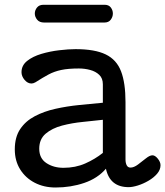

<svg xmlns="http://www.w3.org/2000/svg" viewBox="-20 -791 709 824"><path d="M218.3 13.7Q168.5 13.7 128.9 -6.8Q89.4 -27.3 66.4 -64.2Q43.5 -101.1 43.5 -149.9Q43.5 -202.6 66.7 -237.1Q89.8 -271.5 129.2 -292.2Q168.5 -313 217.8 -324Q267.1 -335 319.8 -340.3Q372.6 -345.7 421.4 -350.1V-429.2Q421.4 -455.1 406 -469.7Q390.6 -484.4 367.2 -490.7Q343.8 -497.1 318.4 -497.1Q272.5 -497.1 242.7 -490.7Q212.9 -484.4 188.2 -471.2Q163.6 -458 132.3 -438Q123 -432.6 115.2 -432.6Q98.6 -432.6 85.4 -448.2Q72.3 -463.9 72.3 -481Q72.3 -510.3 96.4 -529.5Q120.6 -548.8 157.7 -559.8Q194.8 -570.8 234.4 -575.4Q273.9 -580.1 304.2 -580.1Q387.2 -580.1 433.8 -557.4Q480.5 -534.7 499.5 -484.9Q518.6 -435.1 518.6 -353V-106.9Q518.6 -91.8 523.7 -81.8Q528.8 -71.8 540 -71.8Q554.7 -71.8 572.3 -85Q589.8 -98.1 606.2 -111.3Q622.6 -124.5 634.3 -124.5Q645.5 -124.5 657.2 -110.1Q668.9 -95.7 668.9 -82Q668.9 -62.5 654.3 -45.4Q639.6 -28.3 617.4 -15.4Q595.2 -2.4 572 4.9Q548.8 12.2 532.2 12.2Q451.7 12.2 434.6 -66.9Q398.9 -25.4 341.3 -5.9Q283.7 13.7 218.3 13.7ZM252.4 -70.8Q303.7 -70.8 345.7 -89.4Q387.7 -107.9 421.4 -134.8V-276.9Q382.8 -272.5 335.7 -267.8Q288.6 -263.2 246.1 -252Q203.6 -240.7 176 -217.3Q148.4 -193.8 148.4 -152.8Q148.4 -111.3 179.2 -91.1Q210 -70.8 252.4 -70.8ZM169.4 -694.3Q149.4 -694.3 139.4 -706.5Q129.4 -718.8 129.4 -732.9Q129.4 -747.1 138.9 -758.8Q148.4 -770.5 166.5 -770.5H429.2Q446.8 -770.5 455.6 -758.8Q464.4 -747.1 464.4 -732.9Q464.4 -718.8 455.3 -706.5Q446.3 -694.3 428.2 -694.3Z"/></svg>

Font: Cutive
Style: Regular
Weight: 400
Version: Version 1.100; ttfautohint (v1.8.4.7-5d5b)